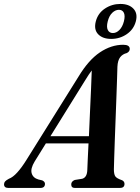

<svg xmlns="http://www.w3.org/2000/svg" viewBox="-65 -930 695 950"><path d="M106.5 -131Q85 -95.5 91.8 -72.5Q98.5 -49.5 125 -42L144 -37.5Q157.5 -31 157.5 -20.5Q157.5 0 134 0H-23Q-45 0 -45 -18Q-45 -26 -40 -32Q-35 -38 -21 -45.5Q-1.5 -52.5 20.5 -76.8Q42.5 -101 66 -139L323.5 -551Q373 -633 429.2 -670.8Q485.5 -708.5 544.5 -708.5Q577 -708.5 577 -688Q577 -675 562.5 -667.5Q541.5 -662.5 529.5 -646.8Q517.5 -631 516 -600.5Q515.5 -581 514.2 -541Q513 -501 511 -449.2Q509 -397.5 507 -342Q505 -286.5 503 -235.5Q501 -184.5 500 -146.5Q499 -108.5 498.5 -92Q498.5 -69 505 -58.2Q511.5 -47.5 539.5 -38Q551 -32 551 -20Q551 0 528 0H306Q287 0 287.5 -18Q287.5 -32 304.5 -39.5L342 -45.5Q366 -52.5 367 -89.5Q367.5 -107.5 369.2 -142Q371 -176.5 373 -220.5H162ZM353.5 -528 184.5 -256H375Q377.5 -312.5 380.2 -373.8Q383 -435 385.5 -489.8Q388 -544.5 389 -581.5Q382 -572.5 373.5 -559.8Q365 -547 353.5 -528ZM485 -737.5Q443 -737.5 420.8 -760.5Q398.5 -783.5 409 -824Q419.5 -864.5 454 -887.5Q488.5 -910.5 530.5 -910.5Q573 -910.5 595.2 -887Q617.5 -863.5 607 -824Q596.5 -784.5 562.2 -761Q528 -737.5 485 -737.5ZM523.5 -881.5Q506 -881.5 490.5 -866.8Q475 -852 468 -824Q461 -796.5 468.5 -781.5Q476 -766.5 493.5 -766.5Q511 -766.5 526 -781.8Q541 -797 548 -824Q555 -851.5 548 -866.5Q541 -881.5 523.5 -881.5Z"/></svg>

Font: Fraunces 144pt S050 SemiBold
Style: Italic
Weight: 600
Italic angle: -16°
Version: Version 1.000; ttfautohint (v1.8.3)